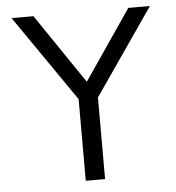

<svg xmlns="http://www.w3.org/2000/svg" viewBox="-49 -706 691 752"><g transform="rotate(-5 296.0 -330.0)"><path d="M334 0H258V-321L24 -660H110L296 -386L483 -660H568L334 -321Z"/></g></svg>

Font: Nata Sans
Style: Regular
Weight: 400
Designer: Daniel Uzquiano Cruz
Version: Version 1.001